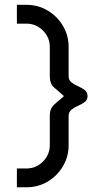

<svg xmlns="http://www.w3.org/2000/svg" viewBox="-20 -720 443 796"><path d="M50 56.5V-21.5H89.5Q129.5 -21.5 158 -50Q186.5 -78.5 186.5 -118.5V-244Q187.5 -263.5 194.8 -274.5Q202 -285.5 214.8 -295.5Q227.5 -305.5 245 -321.5Q220 -344.5 204 -357.5Q188 -370.5 186.5 -399.5V-525Q186.5 -565 158 -593.5Q129.5 -622 89.5 -622H50V-700H89.5Q138 -700 177.8 -676.2Q217.5 -652.5 241 -612.8Q264.5 -573 264.5 -525V-402Q265.5 -386.5 277.2 -377.8Q289 -369 304.5 -362.2Q320 -355.5 331.5 -346.5Q343 -337.5 343 -321.5Q343 -306 331.5 -297.2Q320 -288.5 304.5 -281.8Q289 -275 277.2 -266Q265.5 -257 264.5 -241V-118.5Q264.5 -70.5 241 -30.8Q217.5 9 177.8 32.8Q138 56.5 89.5 56.5Z"/></svg>

Font: Urbanist
Style: Regular
Weight: 400
Designer: Corey Hu
Foundry: Corey Hu
Version: Version 1.330; ttfautohint (v1.8.4.7-5d5b)